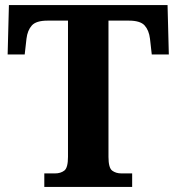

<svg xmlns="http://www.w3.org/2000/svg" viewBox="-20 -734 693 754"><path d="M154 0V-53H196Q218 -53 232.5 -64Q247 -75 247 -118V-653H167Q122 -653 105 -634Q88 -615 84 -582L77 -520H10L15 -714H638L643 -520H576L569 -582Q565 -615 548 -634Q531 -653 486 -653H406V-118Q406 -75 420.5 -64Q435 -53 457 -53H499V0Z"/></svg>

Font: Noto Serif Khojki
Style: Bold
Weight: 700
Version: Version 2.003